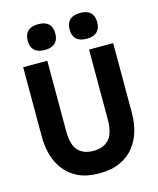

<svg xmlns="http://www.w3.org/2000/svg" viewBox="-134 -1012 918 1115"><g transform="rotate(-15 325.5 -454.5)"><path d="M120 -840Q120 -919 204 -919Q286 -919 286 -840Q286 -804 265 -784Q244 -764 204 -764Q161 -764 140.5 -784Q120 -804 120 -840ZM372 -840Q372 -919 456 -919Q538 -919 538 -840Q538 -804 517 -784Q496 -764 456 -764Q413 -764 392.5 -784Q372 -804 372 -840ZM55 -278V-700H200V-277Q200 -195 232 -160Q264 -125 325 -125Q386 -125 418.5 -161.5Q451 -198 451 -281V-700H596V-278Q596 -224 581.5 -172.5Q567 -121 534.5 -79.5Q502 -38 450 -14Q398 10 323 10Q250 10 199 -14Q148 -38 116 -79.5Q84 -121 69.5 -172.5Q55 -224 55 -278Z"/></g></svg>

Font: Haskoy ExtraBold
Style: Regular
Weight: 800
Designer: Ertekin Erdin
Foundry: Ertekin Erdin
Version: Version 2.000; ttfautohint (v1.8.4.7-5d5b)